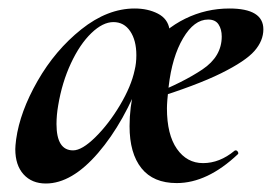

<svg xmlns="http://www.w3.org/2000/svg" viewBox="-20 -419 640 452"><path d="M16 -68Q16 -75 18 -91Q27 -156 68.5 -228.5Q110 -301 171.5 -350Q233 -399 297 -399Q328 -399 351.5 -387Q375 -375 379 -350L348 -298Q326 -264 316 -246Q273 -131 211 -59Q149 13 88 13Q55 13 35.5 -8.5Q16 -30 16 -68ZM297 -254Q301 -270 301 -289Q301 -324 286.5 -345.5Q272 -367 247 -367Q222 -367 195 -341Q168 -315 147 -270Q126 -225 117 -171Q113 -148 113 -127Q113 -65 152 -65Q173 -65 204.5 -96Q236 -127 262.5 -171.5Q289 -216 297 -254ZM285 -122Q285 -166 296 -211L331 -305Q367 -351 416 -375Q465 -399 520 -399Q600 -399 600 -350Q600 -323 579 -299Q558 -275 500.5 -246.5Q443 -218 337 -185L338 -196Q411 -225 456.5 -255.5Q502 -286 502 -333Q502 -350 494.5 -361.5Q487 -373 470 -373Q437 -373 411 -329Q385 -285 377 -215Q373 -179 373 -164Q373 -102 396.5 -68.5Q420 -35 458 -35Q497 -35 532 -64Q533 -65 535 -65Q538 -65 540 -61.5Q542 -58 540 -56Q468 12 396 12Q341 12 313 -23Q285 -58 285 -122Z"/></svg>

Font: Cormorant Infant
Style: Bold Italic
Weight: 700
Italic angle: -10°
Designer: Christian Thalmann (Catharsis Fonts)
Foundry: Catharsis Fonts
Version: Version 4.000